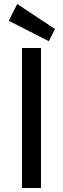

<svg xmlns="http://www.w3.org/2000/svg" viewBox="-20 -940 315 960"><path d="M90 0V-700H185V0ZM224 -734 24 -836 66 -920 255 -795Z"/></svg>

Font: ABeeZee
Style: Regular
Weight: 400
Designer: Anja Meiners
Foundry: Anja Meiners
Version: Version 1.003; ttfautohint (v1.8.3)